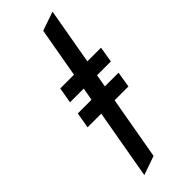

<svg xmlns="http://www.w3.org/2000/svg" viewBox="-298 -751 983 983"><g transform="rotate(-45 193.0 -260.0)"><path d="M81.5 202 238 -686.5 341 -722 184.5 166ZM76 -330.5 91 -416H386L372 -330.5ZM49 -176.5 64 -262H359L345 -176.5Z"/></g></svg>

Font: Overpass Medium
Style: Italic
Weight: 500
Italic angle: -10°
Designer: Delve Withrington, Dave Bailey, Thomas Jockin
Foundry: Delve Fonts LLC
Version: Version 4.000